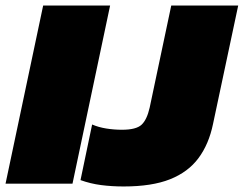

<svg xmlns="http://www.w3.org/2000/svg" viewBox="-41 -664 881 694"><path d="M406 10Q363 10 324.5 5Q286 0 250 -13L292 -214Q315 -204 343 -199.5Q371 -195 400 -195Q451 -195 470.5 -213Q490 -231 500 -275L578 -644H820L729 -216Q714 -143 676.5 -92.5Q639 -42 573.5 -16Q508 10 406 10ZM-21 0 115 -644H357L221 0Z"/></svg>

Font: Kanit Black
Style: Italic
Weight: 900
Italic angle: -12°
Designer: Katatrad Team
Foundry: CadsonDemak
Version: Version 2.000; ttfautohint (v1.8.3)